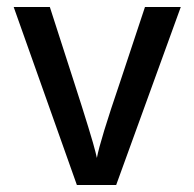

<svg xmlns="http://www.w3.org/2000/svg" viewBox="-20 -527 554 547"><path d="M311 0H199L19 -507H122L191 -293Q215 -219 231.5 -165Q248 -111 252 -94L256 -77Q265 -126 322 -293L393 -507H495Z"/></svg>

Font: Hind Madurai Medium
Style: Regular
Weight: 500
Designer: Jyotish Sonowal
Foundry: Indian Type Foundry
Version: Version 1.001;PS 1.0;hotconv 1.0.86;makeotf.lib2.5.63406; tt